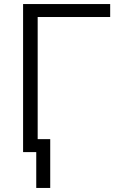

<svg xmlns="http://www.w3.org/2000/svg" viewBox="-20 -749 614 948"><path d="M166 -665V2H94V-729H524V-665ZM159 179V-62H228V179Z"/></svg>

Font: Sinter Normal
Style: Regular
Weight: 350
Foundry: Adobe & rsms
Version: Version 1.000